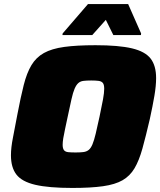

<svg xmlns="http://www.w3.org/2000/svg" viewBox="-20 -919 791 947"><path d="M337 8Q220 8 154 -7.5Q88 -23 61 -58Q34 -93 34 -153Q34 -191 44 -241Q54 -291 66 -356Q82 -440 97 -499.5Q112 -559 135 -597.5Q158 -636 196.5 -657.5Q235 -679 296.5 -687.5Q358 -696 451 -696Q566 -696 631 -680.5Q696 -665 723 -630Q750 -595 750 -534Q750 -496 741.5 -446Q733 -396 719 -332Q699 -246 682.5 -186.5Q666 -127 643.5 -89Q621 -51 584.5 -30Q548 -9 488 -0.5Q428 8 337 8ZM353 -167Q376 -167 391.5 -169Q407 -171 417.5 -179.5Q428 -188 436 -207Q444 -226 452 -259.5Q460 -293 471 -344Q482 -395 488 -428.5Q494 -462 494 -481Q494 -501 487.5 -509.5Q481 -518 467 -520Q453 -522 430 -522Q406 -522 391 -520Q376 -518 366 -509Q356 -500 348 -481.5Q340 -463 332.5 -429.5Q325 -396 314 -344Q307 -310 301 -283Q295 -256 292 -237Q289 -218 289 -205Q289 -187 295.5 -178.5Q302 -170 316.5 -168.5Q331 -167 353 -167ZM288 -746 289 -754 414 -899H612L676 -754L675 -746H539L502 -821L435 -746Z"/></svg>

Font: Saira SemiExpanded Black
Style: Italic
Weight: 900
Width: 6
Italic angle: -12°
Designer: Hector Gatti with collaboration of the Omnibus-Type team
Foundry: Omnibus-Type
Version: Version 1.101